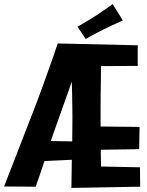

<svg xmlns="http://www.w3.org/2000/svg" viewBox="-58 -915 720 941"><path d="M-38 -1Q-27 -30 -11 -70.5Q5 -111 23.5 -159Q42 -207 61.5 -257.5Q81 -308 100 -356Q129 -431 153.5 -498.5Q178 -566 196.5 -619Q215 -672 225 -702L617 -693V-592L437 -591Q437 -562 436.5 -529Q436 -496 435.5 -462.5Q435 -429 435 -397.5Q435 -366 435 -341V-295L626 -293L624 -184L436 -181L437 -99L628 -95L629 0L292 6L294 -132L160 -126Q150 -95 139 -63.5Q128 -32 117 0ZM296 -222 297 -342Q297 -357 296.5 -385Q296 -413 295.5 -447.5Q295 -482 294 -515Q283 -485 273.5 -457.5Q264 -430 254.5 -404Q245 -378 235 -349Q224 -318 213 -287Q202 -256 191 -224ZM362 -724 322 -784Q342 -796 363.5 -808.5Q385 -821 407 -835Q422 -845 436.5 -854.5Q451 -864 465.5 -874.5Q480 -885 494 -895L544 -815Q527 -807 510.5 -799.5Q494 -792 478.5 -785Q463 -778 448 -770Q434 -763 419.5 -755.5Q405 -748 391 -740.5Q377 -733 362 -724Z"/></svg>

Font: Truculenta Black
Style: Regular
Weight: 900
Version: Version 1.002